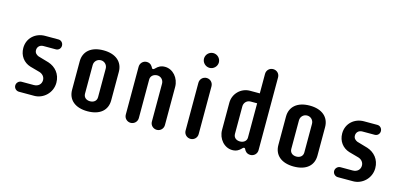

<svg xmlns="http://www.w3.org/2000/svg" viewBox="-66 -1193 3461 1645"><g transform="rotate(15 1664.0 -370.5)"><path d="M95.7 -43.9C95.7 -19.5 116.2 0 140.1 0H275.9C355.5 0 430.2 -65.9 430.2 -157.2C430.2 -234.9 381.8 -288.1 319.3 -308.6L223.6 -336.4C206.1 -344.2 189 -356.9 189 -382.8C189 -410.2 209 -432.6 241.7 -432.6H351.6C376 -432.6 394.5 -451.7 394.5 -476.1C394.5 -500.5 376 -520.5 351.6 -520.5H232.4C149.9 -520.5 79.1 -461.9 79.1 -372.1C79.1 -304.2 119.1 -252 178.7 -233.4L266.6 -209C293 -200.7 314 -179.2 314 -148.9C314 -113.3 287.6 -88.4 248 -88.4H140.1C116.2 -88.4 95.7 -67.9 95.7 -43.9Z M575.7 -134.8C575.7 -45.4 640.1 9.8 749.5 9.8C860.4 9.8 922.9 -45.4 922.9 -133.3V-385.7C922.9 -473.6 858.9 -530.3 749.5 -530.3C638.7 -530.3 575.7 -473.6 575.7 -386.7ZM807.1 -130.4C807.1 -97.2 781.7 -78.6 749.5 -78.6C716.8 -78.6 691.4 -97.2 691.4 -130.4V-384.3C691.4 -416.5 716.8 -442.4 749.5 -442.4C781.7 -442.4 807.1 -416.5 807.1 -384.3Z M1132.8 9.8C1165 9.8 1190.9 -16.1 1190.9 -47.4V-390.1C1190.9 -422.9 1218.8 -442.4 1250 -442.4C1281.7 -442.4 1306.6 -416.5 1306.6 -384.3V-47.4C1306.6 -15.6 1332.5 9.8 1365.2 9.8C1397 9.8 1422.4 -16.1 1422.4 -47.4V-385.7C1422.4 -464.8 1365.2 -530.3 1294.4 -530.3C1257.3 -530.3 1234.9 -514.6 1217.8 -497.1C1211.4 -491.7 1207 -484.9 1199.2 -484.9C1190.9 -484.9 1187.5 -491.2 1185.5 -497.1C1181.2 -504.9 1167.5 -530.3 1132.8 -530.3C1101.1 -530.3 1075.2 -504.9 1075.2 -471.7V-47.4C1075.2 -15.6 1101.1 9.8 1132.8 9.8Z M1605.5 -47.4C1605.5 -16.1 1631.3 9.8 1664.1 9.8C1695.8 9.8 1721.7 -15.6 1721.7 -47.4V-471.7C1721.7 -504.9 1695.8 -530.3 1664.1 -530.3C1631.3 -530.3 1605.5 -504.9 1605.5 -471.7ZM1598.1 -685.1C1598.1 -649.9 1628.4 -620.1 1664.1 -620.1C1699.7 -620.1 1730 -649.9 1730 -685.1C1730 -721.7 1699.7 -751 1664.1 -751C1628.4 -751 1598.1 -721.7 1598.1 -685.1Z M2252.9 -693.4C2252.9 -726.1 2227.5 -751 2194.8 -751C2162.6 -751 2137.2 -726.1 2137.2 -693.4V-520.5H2050.3C1970.7 -520.5 1905.8 -455.6 1905.8 -376V-134.8C1905.8 -55.7 1963.4 9.8 2034.2 9.8C2071.8 9.8 2092.8 -5.4 2109.9 -22.9C2115.7 -28.8 2121.1 -35.6 2128.9 -35.6C2136.7 -35.6 2140.1 -26.9 2142.6 -21.5C2146 -14.2 2160.2 9.8 2194.8 9.8C2227.5 9.8 2252.9 -16.1 2252.9 -47.4ZM2021.5 -374.5C2021.5 -406.7 2046.4 -432.6 2079.1 -432.6H2137.2V-127.9C2137.2 -97.2 2109.9 -78.6 2079.1 -78.6C2046.4 -78.6 2021.5 -97.2 2021.5 -130.4Z M2405.3 -134.8C2405.3 -45.4 2469.7 9.8 2579.1 9.8C2689.9 9.8 2752.4 -45.4 2752.4 -133.3V-385.7C2752.4 -473.6 2688.5 -530.3 2579.1 -530.3C2468.3 -530.3 2405.3 -473.6 2405.3 -386.7ZM2636.7 -130.4C2636.7 -97.2 2611.3 -78.6 2579.1 -78.6C2546.4 -78.6 2521 -97.2 2521 -130.4V-384.3C2521 -416.5 2546.4 -442.4 2579.1 -442.4C2611.3 -442.4 2636.7 -416.5 2636.7 -384.3Z M2924.3 -43.9C2924.3 -19.5 2944.8 0 2968.8 0H3104.5C3184.1 0 3258.8 -65.9 3258.8 -157.2C3258.8 -234.9 3210.4 -288.1 3147.9 -308.6L3052.2 -336.4C3034.7 -344.2 3017.6 -356.9 3017.6 -382.8C3017.6 -410.2 3037.6 -432.6 3070.3 -432.6H3180.2C3204.6 -432.6 3223.1 -451.7 3223.1 -476.1C3223.1 -500.5 3204.6 -520.5 3180.2 -520.5H3061C2978.5 -520.5 2907.7 -461.9 2907.7 -372.1C2907.7 -304.2 2947.8 -252 3007.3 -233.4L3095.2 -209C3121.6 -200.7 3142.6 -179.2 3142.6 -148.9C3142.6 -113.3 3116.2 -88.4 3076.7 -88.4H2968.8C2944.8 -88.4 2924.3 -67.9 2924.3 -43.9Z"/></g></svg>

Font: Supermercado One
Style: Regular
Weight: 400
Designer: James Grieshaber
Foundry: James Grieshaber
Version: Version 1.002